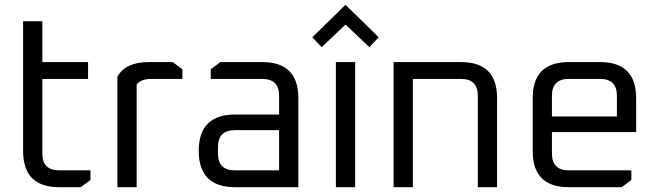

<svg xmlns="http://www.w3.org/2000/svg" viewBox="-20 -778 2736 798"><path d="M76 -150V-690H156V-520H346V-450H156V-140Q156 -70 226 -70H356V-30L316 0H226Q76 0 76 -150Z M468 0V-460Q503 -520 598 -520H698L738 -490V-450H609Q567 -450 548 -427V0Z M957 0Q806 0 806 -151Q806 -302 957 -302H1140V-380Q1140 -450 1070 -450H856V-490L896 -520H1070Q1220 -520 1220 -370V0ZM886 -140Q886 -70 956 -70H1140V-237H956Q886 -237 886 -167Z M1376 0V-520H1456V0ZM1278 -623 1416 -758 1554 -623 1515 -582 1416 -676 1317 -582Z M1616 0V-520H1896Q2046 -520 2046 -370V0H1966V-380Q1966 -450 1896 -450H1696V0Z M2194 -150V-370Q2194 -520 2344 -520H2474Q2624 -520 2624 -370V-229H2274V-140Q2274 -70 2344 -70H2604V-30L2564 0H2344Q2194 0 2194 -150ZM2274 -294H2544V-380Q2544 -450 2474 -450H2344Q2274 -450 2274 -380Z"/></svg>

Font: Oxanium ExtraLight
Style: Regular
Weight: 400
Version: Version 2.000